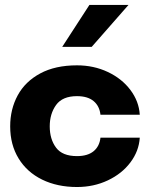

<svg xmlns="http://www.w3.org/2000/svg" viewBox="-20 -751 611 782"><path d="M21.5 -236.3Q21.5 -306.2 52 -362.5Q82.5 -418.9 143.8 -451.9Q205.1 -484.9 293.5 -484.9Q361.8 -484.9 419.2 -457.8Q476.6 -430.7 511.2 -384.5Q545.9 -338.4 549.3 -283.7H389.2Q385.3 -319.3 361.1 -339.4Q336.9 -359.4 293.5 -359.4Q234.4 -359.4 208.5 -323.5Q182.6 -287.6 182.6 -236.3Q182.6 -184.1 208.3 -149.7Q233.9 -115.2 293.5 -115.2Q336.9 -115.2 361.1 -135Q385.3 -154.8 389.2 -190.4H549.3Q545.9 -135.7 511.2 -89.6Q476.6 -43.5 419.2 -16.4Q361.8 10.7 293.5 10.7Q213.4 10.7 151.6 -19.5Q89.8 -49.8 55.7 -105.7Q21.5 -161.6 21.5 -236.3ZM344.2 -731H503.4L353.5 -560.1H233.4Z"/></svg>

Font: Glacial Indifference
Style: Bold
Weight: 700
Designer: Alfredo Marco Pradil
Foundry: Alfredo Marco Pradil
Version: Version 1.312